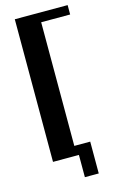

<svg xmlns="http://www.w3.org/2000/svg" viewBox="-124 -749 554 909"><g transform="rotate(-15 153.0 -295.0)"><path d="M47 -699H306V-653H164V0H47ZM150 -47H242V109H174V0H150Z"/></g></svg>

Font: Moniqa ExtBd Paragraph
Style: Regular
Weight: 800
Designer: Rajesh Rajput
Foundry: Rajesh Rajput
Version: Version 1.000